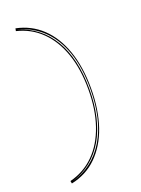

<svg xmlns="http://www.w3.org/2000/svg" viewBox="-166 -889 772 1048"><g transform="rotate(-20 219.5 -364.5)"><path d="M63 86 60 71Q143 50 202 -9Q261 -68 292 -159Q323 -250 323 -367Q323 -484 292 -574Q261 -664 202 -722Q143 -780 60 -800L63 -815Q150 -797 211.5 -738.5Q273 -680 306 -586Q339 -492 339 -367Q339 -305 330.5 -249.5Q322 -194 306 -147Q290 -100 266 -61Q242 -22 211.5 8Q181 38 143.5 57.5Q106 77 63 86ZM70 77Q197 42 265.5 -73Q334 -188 334 -367Q334 -488 303 -578Q272 -668 213.5 -725.5Q155 -783 70 -806Q132 -787 180.5 -749Q229 -711 262 -655.5Q295 -600 312 -528Q329 -456 329 -367Q329 -279 312 -206Q295 -133 262 -76.5Q229 -20 180.5 19Q132 58 70 77Z"/></g></svg>

Font: Kalnia Glaze Thin
Style: Regular
Weight: 100
Designer: Frida Medrano
Foundry: Frida Medrano
Version: Version 1.110